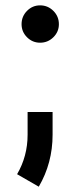

<svg xmlns="http://www.w3.org/2000/svg" viewBox="-20 -538 294 713"><path d="M198.7 -448.2Q198.7 -419.9 178.2 -399.7Q157.7 -379.4 128.9 -379.4Q100.6 -379.4 80.3 -399.7Q60.1 -419.9 60.1 -448.2Q60.1 -477.1 80.3 -497.6Q100.6 -518.1 128.9 -518.1Q157.7 -518.1 178.2 -497.6Q198.7 -477.1 198.7 -448.2ZM124 155.3 43.5 108.9Q82.5 42 82.5 -37.6V-122.1H175.3V-37.6Q175.3 67.4 124 155.3Z"/></svg>

Font: Basically A Sans Serif Medium
Style: Regular
Weight: 500
Designer: Hyung-Suk Kim
Foundry: Mental Design
Version: 1.000